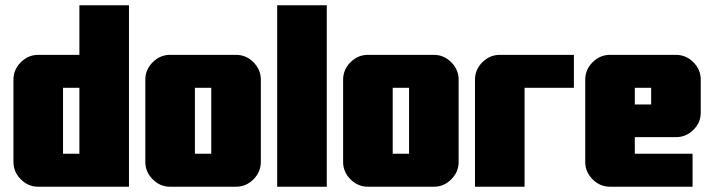

<svg xmlns="http://www.w3.org/2000/svg" viewBox="-20 -708 2708 728"><path d="M281 -125V-375H219V-125ZM469 0H125Q87 0 59 -28Q31 -56 31 -94V-406Q31 -444 59 -472Q87 -500 125 -500H281V-688H469Z M781 -125V-375H719V-125ZM969 -406V-94Q969 -56 941 -28Q913 0 875 0H625Q587 0 559 -28Q531 -56 531 -94V-406Q531 -444 559 -472Q587 -500 625 -500H875Q913 -500 941 -472Q969 -444 969 -406Z M1219 0H1031V-688H1219Z M1531 -125V-375H1469V-125ZM1719 -406V-94Q1719 -56 1691 -28Q1663 0 1625 0H1375Q1337 0 1309 -28Q1281 -56 1281 -94V-406Q1281 -444 1309 -472Q1337 -500 1375 -500H1625Q1663 -500 1691 -472Q1719 -444 1719 -406Z M2156 -375H1969V0H1781V-406Q1781 -444 1809 -472Q1837 -500 1875 -500H2156Z M2449 -312V-375H2387V-312ZM2637 -281Q2637 -243 2609 -215.5Q2581 -188 2543 -188H2387V-125H2606V0H2293Q2255 0 2227 -28Q2199 -56 2199 -94V-406Q2199 -444 2227 -472Q2255 -500 2293 -500H2543Q2581 -500 2609 -472Q2637 -444 2637 -406Z"/></svg>

Font: CostaRica
Style: Normal
Weight: 900
Version: Version 1.3